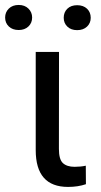

<svg xmlns="http://www.w3.org/2000/svg" viewBox="-52 -734 399 760"><path d="M89.4 -528.3H181.6L181.2 -144.5Q181.2 -103 197 -88.4Q212.9 -73.7 243.2 -73.7Q267.6 -73.7 287.6 -78.1L288.1 -4.9Q256.8 5.9 217.3 5.9Q89.4 5.9 89.4 -139.6ZM-31.7 -664.6Q-31.7 -685.5 -17.1 -700Q-2.4 -714.4 22 -714.4Q45.9 -714.4 60.5 -700Q75.2 -685.5 75.2 -664.6Q75.2 -643.1 60.5 -629.2Q45.9 -615.2 22 -615.2Q-2.4 -615.2 -17.1 -629.2Q-31.7 -643.1 -31.7 -664.6ZM200.2 -663.6Q200.2 -685.5 214.6 -699.5Q229 -713.4 253.4 -713.4Q277.8 -713.4 292.5 -699.5Q307.1 -685.5 307.1 -663.6Q307.1 -642.6 292.5 -628.7Q277.8 -614.7 253.4 -614.7Q229 -614.7 214.6 -628.7Q200.2 -642.6 200.2 -663.6Z"/></svg>

Font: Bert Sans Medium
Style: Regular
Weight: 500
Designer: Christian Robertson, Adam Twardoch, & Cristiano Sobral
Foundry: Google
Version: Version 12.135;January 10, 2020;FontCreator 12.0.0.2547 64-b